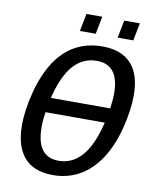

<svg xmlns="http://www.w3.org/2000/svg" viewBox="-90 -884 780 963"><g transform="rotate(10 300.0 -402.5)"><path d="M246.1 9.8Q147 9.8 98.4 -47.1Q49.8 -104 49.8 -210Q49.8 -288.6 74.5 -382.1Q99.1 -475.6 141.6 -540Q184.1 -604.5 243.9 -636.7Q303.7 -668.9 378.9 -668.9Q475.6 -668.9 525.9 -615Q576.2 -561 576.2 -453.1Q576.2 -377.4 552.2 -284.2Q528.3 -190.9 484.4 -124.3Q440.4 -57.6 379.9 -23.9Q319.3 9.8 246.1 9.8ZM261.2 -65.9Q402.8 -65.9 456.5 -294.4H154.8Q148.4 -254.4 148.4 -217.8Q148.4 -65.9 261.2 -65.9ZM364.3 -592.8Q293 -592.8 244.6 -537.8Q196.3 -482.9 168.9 -369.6H471.2Q477.5 -415 477.5 -445.8Q477.5 -592.8 364.3 -592.8ZM446.3 -725.6 463.9 -815.4H543.5L525.9 -725.6ZM253.9 -725.6 271.5 -815.4H352.1L334.5 -725.6Z"/></g></svg>

Font: Liberation Mono
Style: Italic
Weight: 400
Italic angle: -12°
Monospace: yes
Designer: Steve Matteson
Foundry: Ascender Corporation
Version: Version 2.1.5